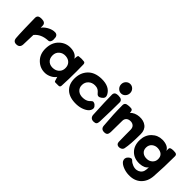

<svg xmlns="http://www.w3.org/2000/svg" viewBox="67 -1718 2939 2939"><g transform="rotate(45 1536.5 -248.5)"><path d="M199.2 -232.4H198.2Q194.3 -72.3 191.4 -17.6Q186.5 52.7 119.1 55.7Q50.8 59.6 43.9 -9.8Q39.1 -62.5 34.7 -210.9Q30.3 -359.4 30.3 -434.6Q30.3 -463.9 47.9 -480Q65.4 -496.1 114.3 -496.1Q196.3 -496.1 198.2 -433.6Q198.2 -408.2 198.7 -399.4Q199.2 -390.6 199.2 -388.7Q224.6 -426.8 275.4 -457.5Q326.2 -488.3 377.9 -495.1Q452.1 -504.9 463.9 -444.3Q466.8 -421.9 466.8 -396.5Q466.8 -371.1 453.6 -351.1Q440.4 -331.1 416 -331.1Q272.5 -323.2 199.2 -232.4Z M1018.6 45.9H950.2Q936.5 45.9 932.6 35.2Q928.7 23.4 921.4 1Q914.1 -21.5 910.2 -36.1Q886.7 1 838.9 26.4Q791 51.8 741.2 54.7Q631.8 60.5 552.7 -16.1Q473.6 -92.8 475.6 -216.8Q477.5 -348.6 558.1 -425.3Q638.7 -502 749 -496.1Q805.7 -493.2 844.7 -471.7Q883.8 -450.2 897.5 -416L902.3 -462.9Q905.3 -488.3 918.9 -491.2Q981.4 -500 1034.2 -491.2Q1057.6 -486.3 1058.6 -451.2Q1060.5 -357.4 1060.5 -303.7Q1060.5 -132.8 1052.7 11.7Q1050.8 45.9 1018.6 45.9ZM788.1 -85.9Q838.9 -93.8 872.1 -130.4Q905.3 -167 904.3 -222.7Q903.3 -279.3 869.1 -314.5Q835 -349.6 776.4 -353.5Q712.9 -357.4 669.4 -318.8Q626 -280.3 626 -218.8Q626 -147.5 671.9 -111.3Q717.8 -75.2 788.1 -85.9Z M1633.8 -44.9Q1611.3 -2.9 1549.3 24.9Q1487.3 52.7 1413.1 54.7Q1268.6 58.6 1190.9 -10.7Q1113.3 -80.1 1113.3 -203.1Q1113.3 -330.1 1190.4 -411.6Q1267.6 -493.2 1411.1 -496.1Q1587.9 -499 1645.5 -378.9Q1668.9 -326.2 1616.2 -290Q1590.8 -270.5 1568.4 -270.5Q1545.9 -270.5 1525.4 -295.9Q1502 -325.2 1476.6 -339.4Q1451.2 -353.5 1412.1 -353.5Q1348.6 -353.5 1307.1 -314.9Q1265.6 -276.4 1264.6 -215.8Q1263.7 -154.3 1306.2 -118.2Q1348.6 -82 1418.9 -85.9Q1499 -89.8 1541 -142.6Q1556.6 -159.2 1575.2 -157.2Q1593.8 -155.3 1612.3 -140.6Q1638.7 -118.2 1643.1 -95.2Q1647.5 -72.3 1633.8 -44.9Z M1710 -9.8Q1694.3 -310.5 1694.3 -434.6Q1694.3 -463.9 1711.9 -480Q1729.5 -496.1 1778.3 -496.1Q1862.3 -496.1 1862.3 -433.6Q1863.3 -300.8 1853.5 -12.7Q1851.6 23.4 1838.4 39.1Q1825.2 54.7 1792 55.7Q1754.9 57.6 1734.4 40Q1713.9 22.5 1710 -9.8ZM1875 -649.4Q1875 -606.4 1846.7 -576.7Q1818.4 -546.9 1778.3 -546.9Q1738.3 -546.9 1710 -577.1Q1681.6 -607.4 1681.6 -649.4Q1681.6 -691.4 1710 -720.7Q1738.3 -750 1778.3 -750Q1818.4 -750 1846.7 -720.7Q1875 -691.4 1875 -649.4Z M2087.9 -431.6Q2108.4 -459 2147 -475.6Q2185.5 -492.2 2228.5 -495.1Q2319.3 -501 2376.5 -455.6Q2433.6 -410.2 2433.6 -320.3Q2433.6 -97.7 2411.1 6.8Q2405.3 32.2 2381.8 45.9Q2358.4 59.6 2331.1 57.6Q2281.2 51.8 2279.3 1Q2277.3 -43.9 2276.9 -150.4Q2276.4 -256.8 2276.4 -258.8Q2275.4 -305.7 2248 -329.1Q2220.7 -352.5 2177.7 -350.6Q2135.7 -348.6 2112.8 -325.2Q2089.8 -301.8 2089.8 -264.6Q2089.8 -118.2 2086.9 -17.6Q2085 18.6 2071.3 36.1Q2057.6 53.7 2024.4 55.7Q1949.2 59.6 1942.4 -9.8Q1921.9 -240.2 1921.9 -435.5Q1921.9 -463.9 1938.5 -479Q1955.1 -494.1 2003.9 -497.1Q2055.7 -501 2070.3 -487.8Q2085 -474.6 2087.9 -431.6Z M2891.6 -416V-459Q2891.6 -479.5 2908.2 -487.8Q2924.8 -496.1 2961.9 -497.1Q3011.7 -498 3027.8 -486.8Q3043.9 -475.6 3043.9 -449.2Q3043.9 -217.8 3029.3 -9.8Q3020.5 116.2 2943.4 187Q2866.2 257.8 2742.2 252.9Q2678.7 251 2620.1 227.1Q2561.5 203.1 2536.1 167Q2506.8 113.3 2549.8 70.3Q2596.7 25.4 2627 58.6Q2652.3 85.9 2695.8 102.5Q2739.3 119.1 2778.3 112.3Q2810.5 107.4 2836.4 86.4Q2862.3 65.4 2872.1 32.2Q2880.9 0 2880.9 -48.8Q2841.8 7.8 2744.1 13.7Q2626 19.5 2554.2 -52.2Q2482.4 -124 2486.3 -247.1Q2490.2 -357.4 2560.5 -426.3Q2630.9 -495.1 2729.5 -495.1Q2789.1 -495.1 2832.5 -474.6Q2876 -454.1 2891.6 -416ZM2892.6 -235.4Q2893.6 -290 2862.3 -319.8Q2831.1 -349.6 2771.5 -353.5Q2717.8 -356.4 2677.7 -324.2Q2637.7 -292 2635.7 -236.3Q2633.8 -178.7 2671.4 -146.5Q2709 -114.3 2770.5 -117.2Q2820.3 -119.1 2856 -152.3Q2891.6 -185.5 2892.6 -235.4Z"/></g></svg>

Font: Gen Jyuu GothicX Heavy
Style: Bold
Weight: 900
Designer: [Source Han Sans]
Ryoko NISHIZUKA  (kana & ideographs); Paul D. Hunt (Latin, Greek & Cyrillic); Wenlong ZHANG  (bopomofo
Version: Version 1.002.20150607